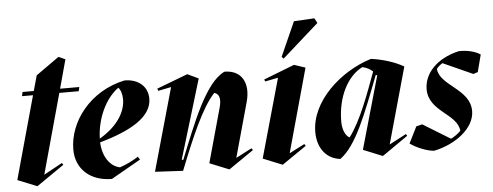

<svg xmlns="http://www.w3.org/2000/svg" viewBox="-50 -877 2631 1025"><g transform="rotate(-5 1265.5 -364.0)"><path d="M112 18 118 14 260 -84 253 -94 154 -40 272 -468H376L381 -490H278L320 -644L284 -660L160 -572L137 -490H77L72 -468H131L8 -24Z M512 14 670 -76 660 -92C628 -72 596 -56 560 -44C506 -55 469 -111 466 -186C638 -234 748 -300 748 -396C748 -460 700 -504 624 -504C436 -464 320 -308 320 -160C320 -56 396 14 512 14ZM466 -206C469 -314 518 -418 588 -468C600 -456 608 -432 608 -404C608 -341 567 -265 466 -206Z M1141 18 1150 12 1275 -74 1268 -84 1183 -40 1264 -332C1292 -432 1252 -504 1160 -504C1056 -456 976 -242 900 -54L892 -56L1020 -480L961 -508L795 -445L799 -433L869 -447L744 -4L894 4C962 -168 1028 -324 1096 -396C1124 -388 1130 -360 1118 -316L1037 -24Z M1427 18 1437 11 1558 -72 1551 -82 1469 -40 1593 -488 1533 -508 1368 -444 1372 -433 1442 -447 1323 -24ZM1481 -546 1677 -720 1663 -746 1553 -740 1471 -556Z M1963 18 1971 13 2102 -78 2096 -88 2005 -40 2119 -448C2071 -476 2005 -496 1945 -504C1777 -452 1615 -304 1615 -140C1615 -54 1662 6 1736 14C1823 -49 1883 -208 1963 -416L1971 -414L1860 -24ZM1795 -96C1772 -108 1758 -143 1758 -184C1758 -317 1815 -424 1895 -464C1917 -460 1935 -450 1951 -436C1911 -328 1859 -180 1795 -96Z M2239 14C2355 -10 2459 -88 2459 -180C2459 -299 2299 -328 2291 -420C2301 -432 2310 -440 2323 -448L2483 -376L2507 -384L2531 -476C2506 -494 2460 -506 2415 -504C2295 -476 2227 -400 2227 -316C2227 -196 2379 -172 2387 -80C2371 -64 2354 -52 2334 -42L2187 -132L2155 -124L2111 -36C2143 -12 2201 12 2239 14Z"/></g></svg>

Font: Mazius Display Extra Italic
Style: Bold
Weight: 700
Italic angle: -17°
Designer: Alberto Casagrande & Collletttivo
Foundry: Collletttivo
Version: Version 2.000;Glyphs 3.2 (3217)